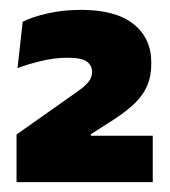

<svg xmlns="http://www.w3.org/2000/svg" viewBox="-20 -732 344 389"><path d="M289.5 -363H13.5V-459.5L105 -524Q123 -537 136.8 -546.5Q150.5 -556 158.5 -565.2Q166.5 -574.5 166.5 -585.5V-586.5Q166.5 -599.5 156 -607.2Q145.5 -615 116 -615Q90 -615 62.5 -608.2Q35 -601.5 15.5 -594L26 -688Q46 -698 77 -705Q108 -712 144.5 -712Q214.5 -712 250.5 -683.2Q286.5 -654.5 286.5 -605.5V-602Q286.5 -578 278.5 -559Q270.5 -540 253.8 -523.5Q237 -507 210 -489.5L164 -460V-443L108.5 -457H289.5Z"/></svg>

Font: Anek Malayalam Medium ExtraBold
Style: Regular
Weight: 800
Version: Version 1.003